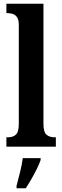

<svg xmlns="http://www.w3.org/2000/svg" viewBox="-20 -780 331 1021"><path d="M14 0V-50H24Q49 -50 64.5 -64Q80 -78 80 -122V-648Q80 -675 70.5 -688.5Q61 -702 47.5 -706Q34 -710 24 -710H14V-760H211V-122Q211 -78 227 -64Q243 -50 268 -50H277V0ZM68 208Q76 177 86.5 136Q97 95 101 61H196V71Q189 92 175.5 119Q162 146 146.5 173Q131 200 117 221H68Z"/></svg>

Font: Noto Serif Hebrew ExtraCondensed
Style: Bold
Weight: 700
Width: 2
Designer: Monotype Design Team
Foundry: Monotype Imaging Inc.
Version: Version 2.004; ttfautohint (v1.8.4.7-5d5b)